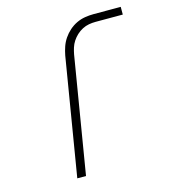

<svg xmlns="http://www.w3.org/2000/svg" viewBox="-109 -825 819 914"><g transform="rotate(-15 300.0 -367.5)"><path d="M159 0 255 -580Q259 -601 266 -621.5Q273 -642 285.5 -660.5Q298 -679 315 -694Q332 -709 352 -718.5Q372 -728 393.5 -731.5Q415 -735 436 -735H570V-697H436Q419 -697 402.5 -694Q386 -691 370.5 -683Q355 -675 342 -663Q329 -651 319.5 -636.5Q310 -622 305 -606Q300 -590 297 -574L202 0Z"/></g></svg>

Font: Iosevka SS04 XLt Ex Obl
Style: Regular
Weight: 200
Width: 7
Italic angle: -9°
Monospace: yes
Designer: Belleve Invis
Foundry: Belleve Invis
Version: Version 19.0.0; ttfautohint (v1.8.4)